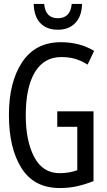

<svg xmlns="http://www.w3.org/2000/svg" viewBox="-20 -939 540 969"><path d="M25 -359Q25 -525 92 -625.5Q159 -726 287 -726Q383 -726 455 -682L422 -613Q388 -634 357.5 -642.5Q327 -651 289 -651Q202 -651 156 -574.5Q110 -498 110 -357Q110 -227 153 -146Q196 -65 281 -65Q328 -65 370 -80V-299H269V-377H452V-25Q406 -7 366 1.5Q326 10 282 10Q152 10 88.5 -90.5Q25 -191 25 -359ZM150 -919H203Q209 -847 272 -847Q335 -847 342 -919H394Q393 -858 360.5 -823.5Q328 -789 272 -789Q216 -789 184 -822Q152 -855 150 -919Z"/></svg>

Font: Noto Sans Mono UI Cond
Style: Regular
Weight: 400
Width: 3
Monospace: yes
Designer: Monotype Design team
Foundry: Monotype Imaging Inc.
Version: Version 1.000